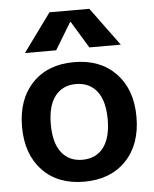

<svg xmlns="http://www.w3.org/2000/svg" viewBox="-54 -809 693 864"><g transform="rotate(-5 292.5 -376.5)"><path d="M291 -712 217 -590H76L202 -763H382L509 -590H367L293 -712ZM103.5 -457Q173 -530 292 -530Q411 -530 481 -457Q551 -384 551 -260Q551 -136 481 -63Q411 10 292 10Q173 10 103.5 -63Q34 -136 34 -260Q34 -384 103.5 -457ZM292 -89Q353 -89 387 -132.5Q421 -176 421 -260Q421 -344 387 -387.5Q353 -431 292 -431Q232 -431 198 -387.5Q164 -344 164 -260Q164 -176 198 -132.5Q232 -89 292 -89Z"/></g></svg>

Font: Mplus 1p Bold
Style: Bold
Weight: 700
Version: Version 1.061